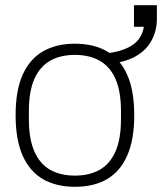

<svg xmlns="http://www.w3.org/2000/svg" viewBox="-20 -706 623 738"><path d="M268 12Q196 12 145 -17.5Q94 -47 67 -108Q40 -169 40 -263Q40 -358 67 -418.5Q94 -479 145 -508.5Q196 -538 268 -538Q341 -538 391.5 -508.5Q442 -479 469 -418.5Q496 -358 496 -263Q496 -169 469 -108Q442 -47 391.5 -17.5Q341 12 268 12ZM268 -31Q323 -31 362.5 -53Q402 -75 423.5 -123Q445 -171 445 -248V-278Q445 -356 423.5 -403.5Q402 -451 362.5 -473Q323 -495 268 -495Q213 -495 173.5 -473Q134 -451 112.5 -403.5Q91 -356 91 -278V-248Q91 -171 112.5 -123Q134 -75 173.5 -53Q213 -31 268 -31ZM389 -460V-501Q451 -508 488 -532Q525 -556 533 -603H495V-686H583V-632Q583 -590 563.5 -552Q544 -514 501.5 -489.5Q459 -465 389 -460Z"/></svg>

Font: Archivo Thin
Style: Regular
Weight: 250
Designer: Hector Gatti
Foundry: Omnibus-Type
Version: Version 2.001